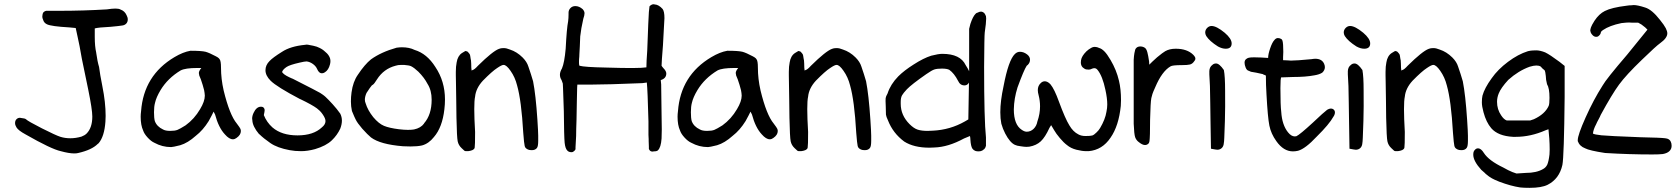

<svg xmlns="http://www.w3.org/2000/svg" viewBox="-20 -697 8006 915"><path d="M185.5 -602.5Q181.6 -611.3 181.6 -617.2Q181.6 -623 182.6 -627Q183.6 -635.7 188.5 -639.6Q193.4 -644.5 200.2 -645.5H263.7Q377 -645.5 489.3 -652.3Q514.6 -656.2 530.3 -656.2Q546.9 -656.2 554.7 -651.4Q574.2 -644.5 583 -625Q588.9 -614.3 588.9 -604.5Q588.9 -591.8 581.1 -584Q573.2 -576.2 560.5 -575.2Q549.8 -573.2 507.8 -569.3Q447.3 -566.4 431.6 -561.5V-521.5Q431.6 -475.6 438.5 -446.3V-445.3Q444.3 -403.3 452.1 -377.9Q456.1 -344.7 467.8 -286.1Q483.4 -209 483.4 -144.5Q483.4 -130.9 482.4 -117.2Q477.5 -46.9 450.2 -14.6L445.3 -10.7Q417 17.6 352.5 32.2Q344.7 34.2 334 34.2Q308.6 34.2 269.5 23.4Q224.6 13.7 101.6 -56.6Q67.4 -75.2 58.6 -89.8Q51.8 -100.6 51.8 -110.4Q51.8 -122.1 58.6 -128.9Q65.4 -135.7 75.2 -135.7Q77.1 -135.7 80.1 -134.8Q99.6 -132.8 103.5 -128.9Q113.3 -119.1 179.7 -85.4Q246.1 -51.8 268.1 -44.9Q290 -38.1 315.4 -38.1Q340.8 -38.1 368.2 -45.9Q383.8 -51.8 392.6 -60.5Q419.9 -87.9 419.9 -141.6Q419.9 -174.8 400.4 -270.5Q394.5 -296.9 370.1 -417Q358.4 -485.4 350.1 -520.5Q341.8 -555.7 340.8 -563.5Q331.1 -564.5 310.5 -566.4Q224.6 -571.3 204.1 -581.1Q189.5 -587.9 185.5 -602.5Z M888.7 -455.1Q940.4 -455.1 960 -450.2Q977.5 -445.3 1008.8 -428.7Q1018.6 -423.8 1023.4 -418.9L1026.4 -415Q1033.2 -407.2 1033.2 -375Q1033.2 -321.3 1045.9 -265.6Q1074.2 -149.4 1108.4 -108.4Q1124 -87.9 1126 -82.5Q1127.9 -77.1 1127.9 -72.3Q1127.9 -53.7 1106.4 -39.1Q1098.6 -33.2 1089.8 -33.2Q1072.3 -33.2 1051.8 -56.6Q1021.5 -88.9 1004.9 -151.4L998 -165Q995.1 -159.2 989.3 -147.5Q983.4 -135.7 974.6 -120.1Q947.3 -76.2 913.1 -49.8Q875 -15.6 838.9 -4.9Q803.7 3.9 795.9 3.9Q794.9 3.9 794.9 3.9Q752.9 3.9 715.8 -16.6Q700.2 -23.4 683.6 -41.5Q667 -59.6 662.1 -75.2Q650.4 -100.6 650.4 -140.6Q650.4 -153.3 652.3 -167Q665 -337.9 811.5 -424.8Q852.5 -449.2 887.7 -455.1ZM927.7 -349.6Q927.7 -358.4 939.5 -373H919.9Q863.3 -373 840.8 -361.3Q779.3 -324.2 745.1 -267.6Q724.6 -233.4 718.8 -207Q713.9 -189.5 713.9 -162.1Q713.9 -134.8 717.8 -120.1Q727.5 -93.8 756.8 -80.1Q768.6 -73.2 791 -73.2Q813.5 -73.2 825.7 -78.1Q837.9 -83 864.3 -99.6Q906.2 -129.9 933.6 -176.8Q956.1 -213.9 956.1 -241.2Q956.1 -246.1 955.1 -252V-252.9Q955.1 -261.7 945.8 -292.5Q936.5 -323.2 929.7 -336.9L927.7 -348.6Z M1513.7 -89.8Q1531.2 -103.5 1531.2 -120.1Q1531.2 -132.8 1517.6 -152.3Q1511.7 -161.1 1503.9 -168.9L1490.2 -180.7Q1467.8 -197.3 1411.1 -224.6H1410.2Q1298.8 -283.2 1269.5 -312.5Q1245.1 -336.9 1245.1 -362.3Q1245.1 -386.7 1264.6 -406.2Q1280.3 -422.9 1324.2 -450.2Q1364.3 -476.6 1433.6 -483.4Q1437.5 -484.4 1440.9 -484.4Q1444.3 -484.4 1447.8 -483.9Q1451.2 -483.4 1455.1 -482.4Q1473.6 -479.5 1489.3 -474.6Q1505.9 -467.8 1511.2 -464.4Q1516.6 -460.9 1519.5 -459Q1522.5 -457 1525.4 -454.1Q1554.7 -431.6 1554.7 -406.2Q1554.7 -398.4 1552.7 -390.6Q1545.9 -363.3 1528.3 -352.5Q1521.5 -347.7 1513.7 -347.7Q1500 -347.7 1491.2 -368.2Q1485.4 -381.8 1471.2 -392.1Q1457 -402.3 1441.4 -404.3Q1431.6 -404.3 1407.2 -398.4Q1360.4 -387.7 1345.7 -377.9Q1327.1 -365.2 1324.2 -353.5Q1325.2 -351.6 1329.1 -347.7Q1338.9 -336.9 1373 -322.3H1374Q1497.1 -259.8 1505.4 -254.4Q1513.7 -249 1517.1 -246.6Q1520.5 -244.1 1524.4 -241.2Q1528.3 -238.3 1531.2 -235.4Q1544.9 -222.7 1565.4 -200.2Q1585.9 -177.7 1601.6 -155.3Q1609.4 -139.6 1609.4 -122.1Q1609.4 -104.5 1601.6 -84Q1586.9 -52.7 1561.5 -28.3Q1534.2 -2 1481.4 13.7Q1445.3 23.4 1415 23.4Q1384.8 23.4 1360.4 18.6Q1301.8 7.8 1268.6 -15.1Q1235.4 -38.1 1215.8 -57.6H1214.8Q1183.6 -94.7 1182.6 -124Q1181.6 -127.9 1181.6 -131.8Q1181.6 -144.5 1188.5 -159.2Q1202.1 -188.5 1223.6 -188.5Q1235.4 -188.5 1239.3 -179.7Q1241.2 -176.8 1241.2 -171.4Q1241.2 -166 1237.3 -148.4Q1251 -114.3 1278.3 -89.8Q1322.3 -51.8 1397.9 -51.8Q1473.6 -51.8 1513.7 -89.8Z M1870.1 -469.7Q1884.8 -471.7 1895.5 -471.7Q1930.7 -471.7 1956.1 -459Q2014.6 -441.4 2054.7 -377.9Q2100.6 -309.6 2100.6 -222.7Q2100.6 -199.2 2097.7 -175.8Q2087.9 -89.8 2047.9 -43.9Q2023.4 -12.7 1991.2 -3.9Q1969.7 1 1936.5 1Q1919.9 1 1900.4 0Q1792 -8.8 1748 -42Q1732.4 -54.7 1706.1 -84Q1682.6 -111.3 1674.8 -127.9Q1670.9 -134.8 1657.2 -168Q1652.3 -190.4 1652.3 -212.9Q1652.3 -235.4 1655.3 -256.8Q1662.1 -307.6 1685.5 -340.8Q1717.8 -389.6 1748 -414.1Q1796.9 -449.2 1870.1 -469.7ZM1892.6 -387.7Q1876 -387.7 1865.2 -383.8Q1808.6 -369.1 1776.4 -318.4Q1763.7 -297.9 1757.8 -293.9Q1753.9 -292 1752 -290Q1750 -288.1 1742.2 -277.3Q1734.4 -266.6 1726.6 -253.9Q1718.8 -236.3 1718.8 -221.7Q1718.8 -212.9 1722.7 -204.1Q1732.4 -171.9 1758.8 -138.7Q1785.2 -107.4 1810.1 -97.2Q1835 -86.9 1880.9 -81.1Q1906.2 -78.1 1923.8 -78.1Q1941.4 -78.1 1953.1 -80.1Q1985.4 -86.9 2001 -108.4V-109.4Q2037.1 -150.4 2037.1 -221.7Q2037.1 -266.6 2017.6 -296.9Q2002 -327.1 1973.6 -355.5Q1954.1 -374 1938.5 -381.8Q1929.7 -385.7 1905.3 -387.7Q1898.4 -387.7 1892.6 -387.7Z M2357.4 -463.9Q2365.2 -466.8 2371.1 -467.3Q2377 -467.8 2380.9 -467.8Q2393.6 -467.8 2410.2 -460.9Q2443.4 -450.2 2470.7 -422.9Q2491.2 -402.3 2498 -379.9Q2510.7 -343.8 2520.5 -309.6Q2533.2 -245.1 2541 -127Q2544.9 -68.4 2544.9 -50.3Q2544.9 -32.2 2544.9 -26.4Q2544.9 0 2539.1 7.8Q2531.2 18.6 2514.6 18.6Q2502 18.6 2496.1 15.6Q2490.2 12.7 2486.3 9.3Q2482.4 5.9 2480.5 -1Q2477.5 -12.7 2473.6 -64.5Q2464.8 -217.8 2444.3 -290Q2434.6 -329.1 2413.1 -359.4Q2393.6 -387.7 2379.9 -387.7Q2371.1 -387.7 2349.6 -373Q2325.2 -357.4 2281.2 -312.5Q2248 -276.4 2244.1 -236.3Q2240.2 -218.8 2240.2 -176.8Q2240.2 -134.8 2244.1 -68.4V-67.4Q2244.1 -2.9 2242.2 5.9Q2242.2 7.8 2241.2 9.8L2238.3 13.7Q2233.4 18.6 2223.6 21Q2213.9 23.4 2209 23.4Q2204.1 23.4 2200.7 23.4Q2197.3 23.4 2193.4 21.5Q2187.5 16.6 2179.7 8.8Q2165 -4.9 2161.1 -23.9Q2157.2 -43 2155.3 -135.7Q2155.3 -170.9 2154.3 -216.8Q2153.3 -294.9 2152.8 -311.5Q2152.3 -328.1 2152.3 -336.9Q2152.3 -345.7 2152.3 -354.5Q2152.3 -380.9 2156.2 -399.4Q2161.1 -430.7 2181.6 -444.3Q2193.4 -452.1 2196.3 -453.1Q2199.2 -454.1 2199.7 -454.1Q2200.2 -454.1 2201.2 -453.1Q2206.1 -453.1 2209.5 -449.7Q2212.9 -446.3 2215.8 -442.4Q2219.7 -438.5 2220.7 -431.6Q2221.7 -424.8 2222.2 -421.9Q2222.7 -418.9 2223.1 -416Q2223.6 -413.1 2224.6 -409.2Q2224.6 -402.3 2225.6 -393.6Q2225.6 -372.1 2227.5 -360.4Q2227.5 -361.3 2230.5 -362.3L2232.4 -363.3Q2241.2 -365.2 2257.8 -383.8Q2328.1 -453.1 2357.4 -463.9Z M3070.3 -118.2Q3066.4 -267.6 3062.5 -303.7Q3052.7 -302.7 3041 -300.8Q2872.1 -293.9 2800.8 -293.9H2731.4Q2730.5 -284.2 2730.5 -279.3Q2730.5 -264.6 2729 -212.4Q2727.5 -160.2 2727.5 -127Q2726.6 -105.5 2726.1 -83.5Q2725.6 -61.5 2725.6 -48.8Q2723.6 -3.9 2722.7 4.9V14.6L2717.8 21.5Q2710.9 28.3 2704.1 28.3Q2690.4 28.3 2683.6 20.5Q2673.8 10.7 2670.9 -16.6Q2668 -45.9 2667 -167Q2664.1 -261.7 2663.1 -279.3Q2662.1 -296.9 2662.1 -298.8Q2661.1 -301.8 2659.2 -307.1Q2657.2 -312.5 2656.2 -315.4Q2648.4 -327.1 2648.4 -340.8Q2648.4 -354.5 2658.2 -371.1Q2669.9 -398.4 2675.8 -464.8Q2680.7 -561.5 2687.5 -595.7Q2689.5 -610.4 2689.5 -628.9Q2689.5 -632.8 2689.5 -636.7Q2689.5 -649.4 2698.7 -658.7Q2708 -668 2721.7 -668Q2740.2 -668 2756.8 -653.3Q2765.6 -643.6 2765.6 -633.8Q2765.6 -624 2759.8 -607.4Q2749 -560.5 2745.1 -523.4Q2745.1 -505.9 2743.2 -476.6Q2741.2 -447.3 2741.2 -439.9Q2741.2 -432.6 2740.7 -426.8Q2740.2 -420.9 2739.7 -416Q2739.3 -411.1 2739.3 -407.2Q2739.3 -400.4 2739.3 -396.5Q2739.3 -389.6 2741.2 -383.8Q2764.6 -377 2870.1 -375Q3024.4 -370.1 3060.5 -376Q3060.5 -401.4 3064.5 -456.1Q3070.3 -616.2 3072.3 -639.6Q3074.2 -663.1 3075.2 -666L3076.2 -668Q3085.9 -676.8 3094.7 -676.8Q3097.7 -676.8 3100.6 -675.8Q3119.1 -674.8 3137.7 -654.3Q3146.5 -642.6 3146.5 -610.4Q3146.5 -603.5 3143.6 -558.1Q3140.6 -512.7 3139.6 -484.4V-483.4Q3132.8 -399.4 3132.8 -383.8Q3134.8 -379.9 3141.6 -372.1Q3155.3 -358.4 3155.3 -346.7Q3155.3 -323.2 3128.9 -315.4L3130.9 -294.9Q3132.8 -188.5 3132.8 -151.4Q3133.8 -108.4 3133.8 -80.1Q3133.8 -51.8 3132.8 -37.1Q3129.9 5.9 3115.2 19.5Q3110.4 24.4 3095.7 24.4Q3092.8 25.4 3089.8 25.4Q3078.1 25.4 3073.2 14.6L3072.3 12.7V2.9Q3072.3 -3.9 3071.8 -12.2Q3071.3 -20.5 3071.3 -24.9Q3071.3 -29.3 3071.3 -34.2Q3071.3 -39.1 3070.8 -43.9Q3070.3 -48.8 3070.3 -54.7Q3070.3 -66.4 3070.3 -79.1Z M3447.3 -455.1Q3499 -455.1 3518.6 -450.2Q3536.1 -445.3 3567.4 -428.7Q3577.1 -423.8 3582 -418.9L3585 -415Q3591.8 -407.2 3591.8 -375Q3591.8 -321.3 3604.5 -265.6Q3632.8 -149.4 3667 -108.4Q3682.6 -87.9 3684.6 -82.5Q3686.5 -77.1 3686.5 -72.3Q3686.5 -53.7 3665 -39.1Q3657.2 -33.2 3648.4 -33.2Q3630.9 -33.2 3610.4 -56.6Q3580.1 -88.9 3563.5 -151.4L3556.6 -165Q3553.7 -159.2 3547.9 -147.5Q3542 -135.7 3533.2 -120.1Q3505.9 -76.2 3471.7 -49.8Q3433.6 -15.6 3397.5 -4.9Q3362.3 3.9 3354.5 3.9Q3353.5 3.9 3353.5 3.9Q3311.5 3.9 3274.4 -16.6Q3258.8 -23.4 3242.2 -41.5Q3225.6 -59.6 3220.7 -75.2Q3209 -100.6 3209 -140.6Q3209 -153.3 3210.9 -167Q3223.6 -337.9 3370.1 -424.8Q3411.1 -449.2 3446.3 -455.1ZM3486.3 -349.6Q3486.3 -358.4 3498 -373H3478.5Q3421.9 -373 3399.4 -361.3Q3337.9 -324.2 3303.7 -267.6Q3283.2 -233.4 3277.3 -207Q3272.5 -189.5 3272.5 -162.1Q3272.5 -134.8 3276.4 -120.1Q3286.1 -93.8 3315.4 -80.1Q3327.1 -73.2 3349.6 -73.2Q3372.1 -73.2 3384.3 -78.1Q3396.5 -83 3422.9 -99.6Q3464.8 -129.9 3492.2 -176.8Q3514.6 -213.9 3514.6 -241.2Q3514.6 -246.1 3513.7 -252V-252.9Q3513.7 -261.7 3504.4 -292.5Q3495.1 -323.2 3488.3 -336.9L3486.3 -348.6Z M3944.3 -463.9Q3952.1 -466.8 3958 -467.3Q3963.9 -467.8 3967.8 -467.8Q3980.5 -467.8 3997.1 -460.9Q4030.3 -450.2 4057.6 -422.9Q4078.1 -402.3 4085 -379.9Q4097.7 -343.8 4107.4 -309.6Q4120.1 -245.1 4127.9 -127Q4131.8 -68.4 4131.8 -50.3Q4131.8 -32.2 4131.8 -26.4Q4131.8 0 4126 7.8Q4118.2 18.6 4101.6 18.6Q4088.9 18.6 4083 15.6Q4077.1 12.7 4073.2 9.3Q4069.3 5.9 4067.4 -1Q4064.5 -12.7 4060.5 -64.5Q4051.8 -217.8 4031.2 -290Q4021.5 -329.1 4000 -359.4Q3980.5 -387.7 3966.8 -387.7Q3958 -387.7 3936.5 -373Q3912.1 -357.4 3868.2 -312.5Q3835 -276.4 3831.1 -236.3Q3827.1 -218.8 3827.1 -176.8Q3827.1 -134.8 3831.1 -68.4V-67.4Q3831.1 -2.9 3829.1 5.9Q3829.1 7.8 3828.1 9.8L3825.2 13.7Q3820.3 18.6 3810.5 21Q3800.8 23.4 3795.9 23.4Q3791 23.4 3787.6 23.4Q3784.2 23.4 3780.3 21.5Q3774.4 16.6 3766.6 8.8Q3752 -4.9 3748 -23.9Q3744.1 -43 3742.2 -135.7Q3742.2 -170.9 3741.2 -216.8Q3740.2 -294.9 3739.7 -311.5Q3739.3 -328.1 3739.3 -336.9Q3739.3 -345.7 3739.3 -354.5Q3739.3 -380.9 3743.2 -399.4Q3748 -430.7 3768.6 -444.3Q3780.3 -452.1 3783.2 -453.1Q3786.1 -454.1 3786.6 -454.1Q3787.1 -454.1 3788.1 -453.1Q3793 -453.1 3796.4 -449.7Q3799.8 -446.3 3802.7 -442.4Q3806.6 -438.5 3807.6 -431.6Q3808.6 -424.8 3809.1 -421.9Q3809.6 -418.9 3810.1 -416Q3810.5 -413.1 3811.5 -409.2Q3811.5 -402.3 3812.5 -393.6Q3812.5 -372.1 3814.5 -360.4Q3814.5 -361.3 3817.4 -362.3L3819.3 -363.3Q3828.1 -365.2 3844.7 -383.8Q3915 -453.1 3944.3 -463.9Z M4597.7 -303.7Q4590.8 -290 4576.2 -290Q4555.7 -290 4545.9 -311.5Q4527.3 -347.7 4503.9 -364.3Q4492.2 -370.1 4469.2 -370.1Q4446.3 -370.1 4433.6 -366.2Q4420.9 -362.3 4394.5 -343.8Q4324.2 -294.9 4301.8 -271.5Q4285.2 -253.9 4278.8 -242.7Q4272.5 -231.4 4272.5 -211.9V-202.1Q4272.5 -147.5 4314.5 -105.5Q4335 -85 4353.5 -79.1Q4372.1 -73.2 4400.4 -73.2Q4411.1 -73.2 4423.8 -74.2H4424.8Q4507.8 -78.1 4578.1 -118.2L4594.7 -127.9ZM4598.6 -559.6 4604.5 -583Q4616.2 -618.2 4628.9 -630.9Q4632.8 -635.7 4638.7 -636.7Q4647.5 -641.6 4654.8 -641.6Q4662.1 -641.6 4669.9 -635.7Q4674.8 -629.9 4678.7 -620.1Q4679.7 -615.2 4679.7 -608.4Q4679.7 -587.9 4672.9 -542Q4670.9 -527.3 4669.9 -377.9Q4669.9 -126 4678.7 -42V-41V-2Q4675.8 8.8 4670.9 13.2Q4666 17.6 4661.1 20.5Q4653.3 24.4 4644 24.4Q4634.8 24.4 4628.9 22.5Q4620.1 19.5 4614.3 11.7Q4606.4 0 4604.5 -32.2Q4604.5 -39.1 4602.5 -48.8Q4591.8 -44.9 4574.2 -37.1Q4499 3.9 4432.6 5.9Q4420.9 6.8 4409.2 6.8Q4335 6.8 4289.1 -22.5Q4235.4 -62.5 4211.9 -123Q4203.1 -141.6 4202.1 -150.9Q4201.2 -160.2 4201.2 -188.5Q4200.2 -209 4200.2 -215.8Q4200.2 -222.7 4200.7 -229.5Q4201.2 -236.3 4210 -252Q4223.6 -294.9 4260.7 -333Q4289.1 -361.3 4334 -389.6Q4380.9 -419.9 4418 -431.6Q4452.1 -440.4 4470.7 -440.4Q4556.6 -440.4 4582 -386.7Q4592.8 -370.1 4598.6 -357.4Z M5178.7 -467.8Q5187.5 -473.6 5197.8 -473.6Q5208 -473.6 5219.7 -467.8Q5230.5 -464.8 5243.2 -452.1Q5255.9 -439.5 5272.5 -411.1Q5300.8 -363.3 5312.5 -312.5Q5322.3 -272.5 5322.3 -219.7Q5322.3 -207 5321.3 -193.4V-192.4Q5311.5 -96.7 5272.5 -41Q5233.4 17.6 5168 23.4Q5162.1 23.4 5157.2 23.4Q5136.7 23.4 5109.9 16.6Q5083 9.8 5064.5 -5.9Q5048.8 -17.6 5030.8 -39.1Q5012.7 -60.5 5003.9 -76.2Q4995.1 -91.8 4989.3 -100.6Q4985.4 -94.7 4981.4 -87.9Q4960.9 -43 4939.9 -23.4Q4918.9 -3.9 4885.7 2Q4879.9 2.9 4871.1 2.9Q4862.3 2.9 4843.8 0Q4826.2 -2 4816.4 -6.8Q4793 -17.6 4770.5 -60.5Q4758.8 -83 4752 -107.4Q4747.1 -131.8 4747.1 -162.1Q4747.1 -215.8 4762.7 -287.1Q4786.1 -410.2 4816.4 -439.5Q4827.1 -450.2 4840.8 -450.2Q4858.4 -450.2 4875 -437.5Q4888.7 -426.8 4888.7 -412.6Q4888.7 -398.4 4877.9 -387.7L4873 -383.8Q4859.4 -363.3 4829.1 -280.3Q4812.5 -227.5 4811.5 -175.8Q4811.5 -102.5 4849.6 -78.1Q4862.3 -69.3 4873 -69.3Q4891.6 -69.3 4905.8 -83Q4919.9 -96.7 4923.8 -118.2Q4936.5 -154.3 4936.5 -190.4Q4936.5 -216.8 4929.7 -243.2Q4925.8 -256.8 4925.8 -267.6Q4925.8 -288.1 4939.5 -300.8Q4948.2 -309.6 4959 -309.6Q4970.7 -309.6 4982.4 -298.8L4986.3 -294.9Q5004.9 -272.5 5026.4 -212.9Q5056.6 -130.9 5076.2 -99.6Q5093.8 -69.3 5119.1 -56.6Q5132.8 -48.8 5153.3 -48.8Q5176.8 -48.8 5185.1 -51.3Q5193.4 -53.7 5205.1 -65.4Q5215.8 -75.2 5222.7 -86.9Q5247.1 -127.9 5252.9 -164.1Q5256.8 -182.6 5256.8 -199.2Q5256.8 -228.5 5248 -268.6Q5234.4 -334 5210.9 -363.3Q5204.1 -372.1 5195.3 -372.1Q5191.4 -372.1 5185.5 -370.1Q5175.8 -365.2 5168.9 -365.2Q5162.1 -365.2 5156.7 -366.2Q5151.4 -367.2 5147.5 -370.1Q5142.6 -373 5139.6 -376Q5130.9 -384.8 5130.9 -399.4Q5130.9 -404.3 5131.8 -410.2Q5134.8 -429.7 5157.2 -452.1Q5168.9 -462.9 5178.7 -467.8Z M5436.5 -468.8Q5443.4 -463.9 5447.8 -448.2Q5452.1 -432.6 5456.1 -404.3V-403.3Q5456.1 -395.5 5457 -388.7Q5463.9 -395.5 5471.7 -403.3Q5478.5 -410.2 5494.1 -423.8Q5522.5 -447.3 5533.2 -453.1Q5553.7 -464.8 5583 -464.8Q5637.7 -464.8 5667 -435.5L5671.9 -429.7Q5676.8 -423.8 5676.8 -417.5Q5676.8 -411.1 5671.9 -406.2Q5663.1 -392.6 5650.9 -389.6Q5638.7 -386.7 5613.3 -386.7Q5567.4 -386.7 5558.6 -380.9Q5517.6 -357.4 5485.4 -281.2Q5475.6 -259.8 5472.2 -249.5Q5468.8 -239.3 5466.8 -229.5Q5462.9 -210 5460.9 -126Q5460.9 -44.9 5458 -24.4Q5458 -23.4 5457 -20.5Q5456.1 -15.6 5453.1 -12.7Q5446.3 -5.9 5436.5 -5.9Q5423.8 -5.9 5406.2 -20.5Q5394.5 -29.3 5389.6 -43.5Q5384.8 -57.6 5382.8 -107.4V-412.1Q5383.8 -430.7 5386.2 -443.8Q5388.7 -457 5390.1 -460.9Q5391.6 -464.8 5395.5 -468.8Q5402.3 -475.6 5414.6 -475.6Q5426.8 -475.6 5436.5 -468.8Z M5723.6 -542Q5723.6 -554.7 5732.9 -564Q5742.2 -573.2 5753.9 -573.2Q5777.3 -573.2 5816.4 -541Q5849.6 -512.7 5849.6 -490.2Q5849.6 -464.8 5821.3 -464.8Q5803.7 -464.8 5784.2 -475.6Q5744.1 -501 5728.5 -525.4Q5723.6 -534.2 5723.6 -542ZM5746.1 -287.1Q5743.2 -330.1 5743.2 -342.3Q5743.2 -354.5 5743.2 -358.4Q5744.1 -377.9 5757.8 -387.7Q5764.6 -394.5 5775.4 -394.5Q5791 -394.5 5812.5 -363.3Q5818.4 -333 5818.4 -265.6Q5819.3 -187.5 5817.4 -120.6Q5815.4 -53.7 5814.5 -41Q5813.5 -28.3 5813.5 -23.9Q5813.5 -19.5 5812.5 -16.6Q5811.5 0 5802.7 8.3Q5793.9 16.6 5781.2 16.6Q5776.4 16.6 5751 11.7L5749 -109.4Q5749 -143.6 5747.6 -208Q5746.1 -272.5 5746.1 -287.1Z M6086.9 -510.7Q6090.8 -506.8 6091.8 -502.9Q6095.7 -490.2 6095.7 -450.2V-449.2Q6094.7 -431.6 6094.7 -424.8Q6094.7 -418 6094.7 -416Q6094.7 -413.1 6094.7 -410.2Q6109.4 -410.2 6117.7 -409.2Q6126 -408.2 6131.8 -408.2Q6159.2 -408.2 6229.5 -415Q6241.2 -417 6248 -417Q6279.3 -417 6290 -393.6Q6293.9 -384.8 6293.9 -377Q6293.9 -362.3 6281.2 -350.6Q6267.6 -341.8 6243.2 -337.9Q6202.1 -330.1 6142.6 -330.1L6085 -328.1L6083 -314.5Q6082 -298.8 6082 -277.3Q6082 -194.3 6085.9 -164.1Q6089.8 -101.6 6118.2 -66.4Q6133.8 -46.9 6150.4 -46.9Q6155.3 -46.9 6158.2 -47.9Q6174.8 -55.7 6236.3 -112.3Q6290 -163.1 6304.7 -173.8Q6314.5 -179.7 6322.3 -179.7Q6334 -179.7 6339.8 -169.9Q6341.8 -166 6341.8 -161.1Q6341.8 -156.2 6339.8 -150.9Q6337.9 -145.5 6335 -141.6Q6314.5 -104.5 6254.9 -45.9Q6201.2 11.7 6166 21.5Q6153.3 24.4 6141.6 24.4Q6096.7 24.4 6062.5 -24.4Q6037.1 -59.6 6029.3 -98.6Q6021.5 -137.7 6015.6 -247.1Q6012.7 -292 6012.7 -336.9Q6008.8 -338.9 6003.9 -340.8Q6000 -341.8 5998 -343.8Q5960 -352.5 5950.2 -353.5Q5942.4 -353.5 5931.6 -359.4Q5921.9 -361.3 5916.5 -374.5Q5911.1 -387.7 5911.1 -397.9Q5911.1 -408.2 5917 -414.1Q5922.9 -419.9 5931.2 -421.9Q5939.5 -423.8 5956.5 -423.8Q5973.6 -423.8 5991.2 -422.9L6023.4 -420.9Q6023.4 -438.5 6033.2 -466.8Q6043 -496.1 6054.7 -507.8Q6061.5 -515.6 6070.3 -515.6Q6079.1 -515.6 6086.9 -510.7Z M6383.8 -542Q6383.8 -554.7 6393.1 -564Q6402.3 -573.2 6414.1 -573.2Q6437.5 -573.2 6476.6 -541Q6509.8 -512.7 6509.8 -490.2Q6509.8 -464.8 6481.4 -464.8Q6463.9 -464.8 6444.3 -475.6Q6404.3 -501 6388.7 -525.4Q6383.8 -534.2 6383.8 -542ZM6406.2 -287.1Q6403.3 -330.1 6403.3 -342.3Q6403.3 -354.5 6403.3 -358.4Q6404.3 -377.9 6418 -387.7Q6424.8 -394.5 6435.5 -394.5Q6451.2 -394.5 6472.7 -363.3Q6478.5 -333 6478.5 -265.6Q6479.5 -187.5 6477.5 -120.6Q6475.6 -53.7 6474.6 -41Q6473.6 -28.3 6473.6 -23.9Q6473.6 -19.5 6472.7 -16.6Q6471.7 0 6462.9 8.3Q6454.1 16.6 6441.4 16.6Q6436.5 16.6 6411.1 11.7L6409.2 -109.4Q6409.2 -143.6 6407.7 -208Q6406.2 -272.5 6406.2 -287.1Z M6788.1 -463.9Q6795.9 -466.8 6801.8 -467.3Q6807.6 -467.8 6811.5 -467.8Q6824.2 -467.8 6840.8 -460.9Q6874 -450.2 6901.4 -422.9Q6921.9 -402.3 6928.7 -379.9Q6941.4 -343.8 6951.2 -309.6Q6963.9 -245.1 6971.7 -127Q6975.6 -68.4 6975.6 -50.3Q6975.6 -32.2 6975.6 -26.4Q6975.6 0 6969.7 7.8Q6961.9 18.6 6945.3 18.6Q6932.6 18.6 6926.8 15.6Q6920.9 12.7 6917 9.3Q6913.1 5.9 6911.1 -1Q6908.2 -12.7 6904.3 -64.5Q6895.5 -217.8 6875 -290Q6865.2 -329.1 6843.8 -359.4Q6824.2 -387.7 6810.5 -387.7Q6801.8 -387.7 6780.3 -373Q6755.9 -357.4 6711.9 -312.5Q6678.7 -276.4 6674.8 -236.3Q6670.9 -218.8 6670.9 -176.8Q6670.9 -134.8 6674.8 -68.4V-67.4Q6674.8 -2.9 6672.9 5.9Q6672.9 7.8 6671.9 9.8L6668.9 13.7Q6664.1 18.6 6654.3 21Q6644.5 23.4 6639.6 23.4Q6634.8 23.4 6631.3 23.4Q6627.9 23.4 6624 21.5Q6618.2 16.6 6610.4 8.8Q6595.7 -4.9 6591.8 -23.9Q6587.9 -43 6585.9 -135.7Q6585.9 -170.9 6585 -216.8Q6584 -294.9 6583.5 -311.5Q6583 -328.1 6583 -336.9Q6583 -345.7 6583 -354.5Q6583 -380.9 6586.9 -399.4Q6591.8 -430.7 6612.3 -444.3Q6624 -452.1 6627 -453.1Q6629.9 -454.1 6630.4 -454.1Q6630.9 -454.1 6631.8 -453.1Q6636.7 -453.1 6640.1 -449.7Q6643.6 -446.3 6646.5 -442.4Q6650.4 -438.5 6651.4 -431.6Q6652.3 -424.8 6652.8 -421.9Q6653.3 -418.9 6653.8 -416Q6654.3 -413.1 6655.3 -409.2Q6655.3 -402.3 6656.2 -393.6Q6656.2 -372.1 6658.2 -360.4Q6658.2 -361.3 6661.1 -362.3L6663.1 -363.3Q6671.9 -365.2 6688.5 -383.8Q6758.8 -453.1 6788.1 -463.9Z M7261.7 -453.1Q7274.4 -456.1 7284.7 -456.5Q7294.9 -457 7302.2 -457Q7309.6 -457 7320.8 -454.6Q7332 -452.1 7343.8 -447.3Q7366.2 -436.5 7412.1 -402.3Q7412.1 -402.3 7436.5 -382.8V-235.4Q7433.6 49.8 7425.8 88.9Q7411.1 155.3 7355.5 183.6Q7326.2 198.2 7269.5 198.2Q7241.2 198.2 7224.6 196.3Q7179.7 189.5 7125 168.9Q7098.6 158.2 7089.8 152.8Q7081.1 147.5 7078.1 145.5Q7075.2 143.6 7072.8 141.6Q7070.3 139.6 7067.4 137.2Q7064.5 134.8 7061 132.3Q7057.6 129.9 7054.7 126Q7042 115.2 7039.1 112.3Q7001 70.3 7001 40Q7001 30.3 7003.4 24.9Q7005.9 19.5 7011.2 14.6Q7016.6 9.8 7023.4 9.8Q7038.1 9.8 7051.8 32.2Q7075.2 68.4 7144.5 101.6Q7168 115.2 7187.5 123L7207 129.9L7251 127Q7302.7 127 7334 108.4Q7346.7 101.6 7353.5 87.9Q7360.4 72.3 7364.3 39.1Q7365.2 27.3 7365.2 15.6Q7365.2 -9.8 7363.3 -37.6Q7361.3 -65.4 7359.4 -81.1Q7352.5 -79.1 7345.7 -76.2Q7274.4 -44.9 7204.1 -44.9Q7197.3 -44.9 7191.4 -44.9H7190.4Q7119.1 -48.8 7086.9 -85.9Q7062.5 -114.3 7049.8 -162.1Q7042 -190.4 7042 -209.5Q7042 -228.5 7044.9 -241.2Q7054.7 -277.3 7088.9 -324.2Q7118.2 -366.2 7166.5 -402.3Q7214.8 -438.5 7261.7 -453.1ZM7322.3 -379.9Q7314.5 -384.8 7301.8 -384.8Q7289.1 -384.8 7269.5 -378.9Q7215.8 -359.4 7168 -316.4Q7132.8 -278.3 7122.1 -251Q7114.3 -231.4 7114.3 -211.9Q7114.3 -175.8 7133.8 -147.5Q7146.5 -127.9 7160.2 -123H7272.5L7290 -128.9Q7342.8 -153.3 7360.4 -192.4Q7364.3 -201.2 7364.3 -230.5Q7364.3 -277.3 7352.5 -295.9Q7346.7 -318.4 7346.7 -335Q7344.7 -356.4 7340.8 -362.3Q7331.1 -369.1 7322.3 -379.9Z M7586.9 -521.5Q7578.1 -521.5 7570.8 -528.3Q7563.5 -535.2 7561 -542Q7558.6 -548.8 7558.6 -550.8Q7558.6 -556.6 7562 -566.9Q7565.4 -577.1 7579.1 -598.6Q7600.6 -630.9 7627.9 -644.5Q7660.2 -661.1 7732.4 -669.9Q7744.1 -671.9 7755.9 -671.9Q7760.7 -672.9 7765.6 -672.9Q7784.2 -672.9 7820.3 -661.1Q7852.5 -651.4 7890.6 -602.5Q7911.1 -577.1 7918.5 -562.5Q7925.8 -547.9 7925.8 -538.1Q7925.8 -515.6 7891.6 -491.2Q7872.1 -477.5 7804.7 -412.1Q7729.5 -339.8 7695.8 -293.9Q7662.1 -248 7608.4 -149.4Q7605.5 -141.6 7599.6 -130.9Q7588.9 -111.3 7586.9 -105.5Q7573.2 -80.1 7571.3 -60.5Q7579.1 -55.7 7611.8 -52.2Q7644.5 -48.8 7797.9 -43Q7896.5 -41 7916 -38.1Q7936.5 -36.1 7942.4 -21.5Q7946.3 -13.7 7946.3 -2Q7946.3 12.7 7936 22.9Q7925.8 33.2 7904.3 37.1Q7886.7 39.1 7853.5 39.1Q7744.1 39.1 7630.9 32.2H7629.9Q7553.7 20.5 7534.2 9.8Q7507.8 0 7499 -24.4Q7499 -26.4 7499 -29.3Q7499 -53.7 7536.6 -137.7Q7574.2 -221.7 7617.2 -289.1Q7633.8 -319.3 7734.4 -436.5L7831.1 -555.7Q7824.2 -564.5 7802.7 -580.1L7787.1 -588.9H7758.8Q7753.9 -589.8 7743.2 -589.8Q7732.4 -589.8 7707 -586.9Q7650.4 -575.2 7619.1 -553.7Q7610.4 -547.9 7609.4 -543.9Q7608.4 -532.2 7595.7 -523.4Q7591.8 -521.5 7586.9 -521.5Z"/></svg>

Font: JasonHandwriting2
Style: SemiBold
Weight: 600
Version: Version 1.04.7